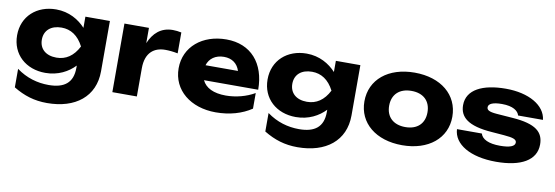

<svg xmlns="http://www.w3.org/2000/svg" viewBox="-56 -991 4550 1574"><g transform="rotate(10 2219.0 -203.5)"><path d="M310 -60C417 -60 500 -106 555 -164V-144C555 -20 484 33 354 33C261 33 169 7 86 -54V100C175 154 261 181 367 181C603 181 759 59 759 -152V-571H555V-478C500 -538 417 -588 310 -588C149 -588 30 -483 30 -324C30 -165 149 -60 310 -60ZM379 -199C289 -199 236 -248 236 -324C236 -401 291 -449 379 -449C456 -449 518 -409 562 -324C519 -240 457 -199 379 -199Z M1352 -580C1328 -585 1304 -588 1281 -588C1180 -588 1120 -529 1084 -444V-571H880V0H1084V-235C1084 -368 1158 -417 1247 -417C1276 -417 1313 -414 1352 -406Z M1742 16C1858 16 1960 -14 2039 -67V-197C1971 -157 1884 -134 1800 -134C1698 -134 1631 -167 1603 -227H2054C2054 -447 1931 -588 1727 -588C1528 -588 1381 -467 1381 -288C1381 -105 1534 16 1742 16ZM1732 -444C1799 -444 1845 -410 1864 -350H1594C1611 -407 1661 -444 1732 -444Z M2395 -60C2502 -60 2585 -106 2640 -164V-144C2640 -20 2569 33 2439 33C2346 33 2254 7 2171 -54V100C2260 154 2346 181 2452 181C2688 181 2844 59 2844 -152V-571H2640V-478C2585 -538 2502 -588 2395 -588C2234 -588 2115 -483 2115 -324C2115 -165 2234 -60 2395 -60ZM2464 -199C2374 -199 2321 -248 2321 -324C2321 -401 2376 -449 2464 -449C2541 -449 2603 -409 2647 -324C2604 -240 2542 -199 2464 -199Z M3294 16C3513 16 3660 -105 3660 -285C3660 -467 3513 -588 3294 -588C3075 -588 2928 -467 2928 -285C2928 -105 3075 16 3294 16ZM3294 -135C3194 -135 3134 -192 3134 -285C3134 -379 3194 -436 3294 -436C3394 -436 3453 -379 3453 -285C3453 -192 3394 -135 3294 -135Z M4408 -186C4408 -288 4345 -348 4147 -362L4014 -372C3949 -377 3931 -390 3931 -413C3931 -442 3969 -459 4043 -459C4136 -459 4179 -426 4189 -389H4396C4383 -508 4245 -588 4053 -588C3860 -588 3730 -524 3730 -395C3730 -297 3798 -232 4002 -218L4103 -210C4180 -204 4209 -193 4209 -167C4209 -135 4166 -119 4085 -119C3991 -119 3935 -146 3922 -192H3715C3721 -67 3861 16 4076 16C4283 16 4408 -54 4408 -186Z"/></g></svg>

Font: Bounded
Style: Bold
Weight: 700
Designer: Vlad Churkin
Version: Version 3.0